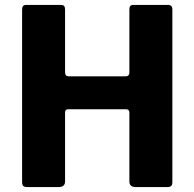

<svg xmlns="http://www.w3.org/2000/svg" viewBox="-20 -762 791 782"><path d="M258 -317Q245 -317 245 -304V-23Q245 0 218 0H92Q79 0 74.5 -5Q70 -10 70 -21V-723Q70 -742 86 -742H229Q245 -742 245 -724V-468Q245 -451 260 -451H491Q507 -451 507 -467V-724Q507 -742 522 -742H665Q682 -742 682 -723V-21Q682 -10 677.5 -5Q673 0 660 0H533Q507 0 507 -23V-304Q507 -317 493 -317Z"/></svg>

Font: Libre Franklin
Style: Bold
Weight: 700
Designer: Pablo Impallari, Rodrigo Fuenzalida, Nhung Nguyen
Foundry: Impallari Type
Version: Version 3.000